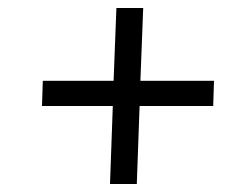

<svg xmlns="http://www.w3.org/2000/svg" viewBox="-20 -541 622 480"><path d="M255 -81 262 -276H85L87 -339H264L271 -521H338L331 -339H515L513 -276H329L322 -81Z"/></svg>

Font: Literata 12pt
Style: Italic
Weight: 400
Italic angle: -2°
Designer: Latin by Veronika Burian and Jose Scaglione. Greek by Irene Vlachou. Cyrillic by Vera Evstafieva
Foundry: TypeTogether
Version: Version 3.002